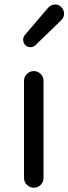

<svg xmlns="http://www.w3.org/2000/svg" viewBox="-20 -874 318 894"><path d="M91.8 -45.9V-497.1Q91.8 -516.6 105.5 -529.8Q119.1 -543 137.7 -543Q156.2 -543 169.4 -529.8Q182.6 -516.6 182.6 -497.1V-45.9Q182.6 -26.4 169.4 -13.2Q156.2 0 137.7 0Q119.1 0 105.5 -13.2Q91.8 -26.4 91.8 -45.9ZM145.5 -664.1Q135.7 -654.3 122.1 -654.3Q108.4 -654.3 98.6 -663.1Q87.9 -673.8 87.9 -688.5Q87.9 -701.2 95.7 -710.9L204.1 -837.9Q215.8 -851.6 234.4 -852.5Q235.4 -853.5 236.3 -853.5Q252.9 -853.5 264.6 -841.8Q278.3 -829.1 278.3 -810.5Q278.3 -793 265.6 -780.3Z"/></svg>

Font: Gen Jyuu Gothic P Regular
Style: Regular
Weight: 400
Designer: [Source Han Sans]
Ryoko NISHIZUKA  (kana & ideographs); Paul D. Hunt (Latin, Greek & Cyrillic); Wenlong ZHANG  (bopomofo
Version: Version 1.002.20150607